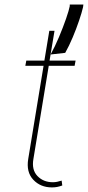

<svg xmlns="http://www.w3.org/2000/svg" viewBox="-20 -811 385 841"><path d="M311.1 -545.5 306.8 -522.7H193.5L126.4 -115.1Q117.9 -67.1 144 -40Q170.1 -12.8 211.6 -12.8Q221.2 -12.8 230.3 -14.7Q239.3 -16.7 250 -19.9L252.8 1.4Q241.1 5.7 230.6 7.8Q220.2 9.9 207.4 9.9Q157.3 9.9 125.7 -23.8Q94.1 -57.5 103.7 -115.1L170.8 -522.7H90.9L95.2 -545.5H174.4L196 -676.1H218.8L197.1 -545.5ZM345.2 -791.2 343.8 -779.8Q338.4 -756 326.3 -720.5Q314.3 -685 298.5 -647.4Q282.7 -609.7 265.6 -579.5L201.7 -572.4Q220.5 -606.2 238.5 -649Q256.4 -691.8 269.4 -729.2Q282.3 -766.7 285.5 -784.1V-791.2Z"/></svg>

Font: Inter UI Thin
Style: Italic
Weight: 100
Italic angle: -9.39999°
Designer: Rasmus Andersson
Foundry: rsms
Version: 3.2;8d6f07862